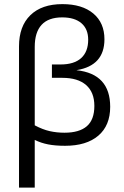

<svg xmlns="http://www.w3.org/2000/svg" viewBox="-20 -649 589 912"><path d="M276.4 -629.4Q370.1 -629.4 423.1 -585Q476.1 -540.5 476.1 -462.4Q476.1 -337.4 344.2 -315.9V-315.4Q503.4 -297.9 503.4 -141.6Q503.4 -52.7 447 -4.6Q390.6 43.5 289.1 43.5Q242.7 43.5 208.7 36.9Q174.8 30.3 145 15.6V242.2H70.3V-428.7Q70.3 -524.4 124.3 -576.9Q178.2 -629.4 276.4 -629.4ZM275.4 -566.4Q210 -566.4 177.5 -531Q145 -495.6 145 -426.3V-53.7Q182.6 -33.7 216.3 -26.1Q250 -18.6 286.1 -18.6Q356.9 -18.6 392.6 -49.6Q428.2 -80.6 428.2 -146Q428.2 -210.9 388.9 -245.1Q349.6 -279.3 276.4 -279.3H226.6V-342.8H267.6Q332 -342.8 365.5 -373Q398.9 -403.3 398.9 -460.4Q398.9 -511.2 366.7 -538.8Q334.5 -566.4 275.4 -566.4Z"/></svg>

Font: XL-Viking
Style: Regular
Weight: 400
Foundry: Ascender Corporation
Version: Version 1.10 March 23, 2015